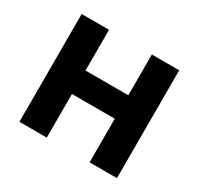

<svg xmlns="http://www.w3.org/2000/svg" viewBox="-118 -666 835 808"><g transform="rotate(30 299.5 -262.0)"><path d="M196 -326H404V-524H537V0H404V-212H196V0H63V-524H196Z"/></g></svg>

Font: Oxford Sans
Style: Bold
Weight: 700
Designer: Matt McInerney, Pablo Impallari, Rodrigo Fuenzalida
Foundry: Matt McInerney, Pablo Impallari, Rodrigo Fuenzalida
Version: Version 3.000g; ttfautohint (v1.5) -l 8 -r 28 -G 28 -x 14 -D